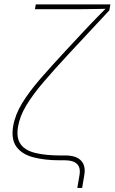

<svg xmlns="http://www.w3.org/2000/svg" viewBox="-20 -748 535 896"><path d="M340.8 128.9 351.1 68.4Q355 45.9 348.6 30.8Q342.3 15.6 325.7 7.8Q309.1 0 281.2 0H258.3Q187.5 0 134.8 -14.2Q82 -28.3 56.6 -63.2Q31.2 -98.1 41.5 -159.7Q50.8 -213.4 83.5 -266.8Q116.2 -320.3 167.5 -379.4Q218.8 -438.5 283.7 -508.3L376 -607.4Q388.2 -620.6 400.9 -633.8Q413.6 -647 426.5 -660.4Q439.5 -673.8 452.6 -687Q465.8 -700.2 479 -713.4L478 -707Q460.9 -706.5 443.8 -706.3Q426.8 -706.1 409.7 -705.8Q392.6 -705.6 375.7 -705.3Q358.9 -705.1 341.8 -705.1H143.1L147 -727.5H495.1L490.2 -699.7L298.3 -493.7Q233.9 -424.3 184.1 -366.2Q134.3 -308.1 103.3 -257.1Q72.3 -206.1 64 -156.2Q55.2 -103 77.1 -74Q99.1 -44.9 146.7 -33.7Q194.3 -22.5 262.2 -22.5H285.2Q335 -22.5 357.9 1.2Q380.9 24.9 373.5 68.4L363.3 128.9Z"/></svg>

Font: Inter 16pt Thin
Style: Italic
Weight: 250
Italic angle: -9.3988°
Version: Version 4.001;git-66647c0bb